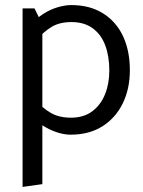

<svg xmlns="http://www.w3.org/2000/svg" viewBox="-20 -518 564 757"><path d="M147 208V-422L116 -485H69V219ZM123 -359Q152 -393 183.5 -412Q215 -431 262 -431Q312 -431 345.5 -406.5Q379 -382 395 -339Q411 -296 411 -240Q411 -188 394 -146Q377 -104 343.5 -79Q310 -54 260 -54Q213 -54 181 -72.5Q149 -91 121 -122L97 -68Q118 -43 145.5 -25Q173 -7 202.5 3Q232 13 258 13Q331 13 383 -19.5Q435 -52 463.5 -109.5Q492 -167 492 -241Q492 -318 465 -375.5Q438 -433 386 -465.5Q334 -498 261 -498Q236 -498 206 -489Q176 -480 148 -461.5Q120 -443 99 -416Z"/></svg>

Font: Catamaran
Style: Regular
Weight: 400
Designer: Pria Ravichandran
Version: Version 2.000